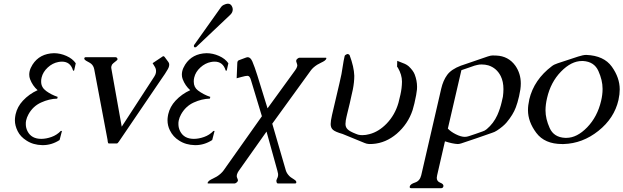

<svg xmlns="http://www.w3.org/2000/svg" viewBox="-20 -762 3351 1032"><path d="M313 -58.1 300.3 -9.3Q257.8 18.1 210.4 18.1H207.5Q158.2 17.1 122.6 -6.3Q89.8 -26.9 75 -56.9Q60.1 -86.9 60.1 -115.2Q60.1 -126 62 -137.7Q63 -143.1 64 -148.4Q73.2 -188.5 103 -220.7Q136.7 -256.8 182.1 -277.3Q155.3 -300.8 141.6 -336.4Q137.2 -348.1 137.2 -360.8Q137.2 -369.6 139.2 -378.9Q143.1 -396 154.8 -414.6Q192.9 -474.1 270 -476.1Q303.7 -476.1 336.9 -461.4Q370.1 -446.8 387.2 -421.9L378.9 -384.8Q378.4 -381.8 375.5 -381.8Q372.6 -381.8 372.1 -384.8Q357.9 -430.7 313 -430.7Q303.7 -430.7 293.5 -428.7Q262.2 -422.9 236.6 -399.2Q210.9 -375.5 203.6 -345.2Q200.7 -333.5 201.2 -322.8Q201.2 -292.5 228.3 -272.7Q255.4 -252.9 290 -241.2L287.6 -231.9Q244.6 -231 200.7 -210.9Q156.7 -190.9 132.8 -147Q124 -130.9 120.6 -115.2Q118.2 -104.5 118.7 -94.7Q118.7 -74.7 127.9 -56.6Q148.9 -15.6 201.7 -15.6Q228 -15.6 256.8 -25.9Q285.6 -36.1 306.6 -58.1Z M578.6 -393.1 634.3 -81.1 809.1 -350.1Q815.9 -360.4 817.9 -370.1Q818.8 -375 818.8 -379.9Q818.8 -392.1 812 -403.3L800.3 -422.4L852.1 -457Q855.5 -460 857.9 -460Q861.3 -460 864.7 -456.1L885.3 -428.2Q889.6 -422.4 889.6 -414.6Q889.6 -411.1 888.7 -406.7Q887.2 -399.4 882.3 -390.6Q869.1 -367.2 846.7 -335.9L619.1 -1Q615.7 3.9 612.8 6.8Q609.9 9.3 606.9 9.3H565.9Q562.5 9.3 561 6.3Q560.1 4.9 559.1 -1.2Q558.1 -7.3 558.1 -10.3L486.3 -390.6Q482.4 -409.2 469.2 -419.9Q460.4 -426.3 451.4 -430.7Q442.4 -435.1 437.5 -439.5Q434.6 -441.4 433.1 -445.8Q433.1 -447.8 433.1 -449.2Q433.6 -450.7 434.6 -452.1Q436.5 -454.6 440.4 -454.6H600.6Q604 -454.6 607.9 -452.1Q610.8 -448.7 611.8 -445.8Q611.8 -444.3 611.8 -443.4Q610.8 -439 604.5 -434.6Q584.5 -419.4 582 -414.6Q579.6 -410.2 578.6 -405.3Q577.1 -399.4 578.6 -393.1Z M1036.1 -510.7Q1034.2 -509.3 1033.7 -508.8Q1024.9 -504.9 1022.5 -511.7Q1021.5 -515.1 1022.9 -519.5L1165.5 -720.2Q1172.4 -731 1182.6 -735.8Q1195.8 -742.2 1205.1 -742.2Q1222.2 -742.2 1229 -722.7Q1231 -716.3 1231 -710.4Q1231 -706.5 1230 -703.1Q1227.5 -691.9 1217.3 -682.1ZM1133.3 -58.1 1120.6 -9.3Q1078.1 18.1 1030.8 18.1H1027.8Q978.5 17.1 942.9 -6.3Q910.2 -26.4 893.1 -61.5Q880.4 -86.9 880.4 -115.7Q880.4 -126.5 882.3 -137.7Q883.3 -143.1 884.3 -148.4Q893.6 -188.5 923.3 -220.7Q957 -256.8 1002.4 -277.3Q975.6 -300.8 961.9 -336.4Q957.5 -348.1 957.5 -360.8Q957.5 -369.6 959.5 -378.9Q963.4 -396 975.1 -414.6Q1013.2 -474.1 1090.3 -476.1Q1124 -476.1 1157.2 -461.4Q1190.4 -446.8 1207.5 -421.9L1199.2 -384.8Q1198.7 -381.8 1195.8 -381.8Q1192.9 -381.8 1192.4 -384.8Q1178.2 -430.7 1133.3 -430.7Q1124 -430.7 1113.8 -428.7Q1083 -422.9 1057.1 -399.4Q1031.2 -376 1023.9 -345.2Q1021 -333.5 1021.5 -322.8Q1021.5 -293 1043.9 -275.9Q1074.7 -252.9 1110.4 -241.2L1107.9 -231.9Q1064.9 -231 1021 -210.9Q977.5 -190.9 953.1 -147Q944.3 -130.9 940.9 -115.2Q938.5 -104.5 939 -94.7Q939 -74.7 948.2 -56.6Q969.2 -15.6 1022 -15.6Q1048.3 -15.6 1077.1 -25.9Q1106 -36.1 1127 -58.1Z M1566.9 -384.8Q1575.7 -396.5 1577.6 -406.7L1578.1 -408.2Q1578.6 -414.1 1572.8 -429.7Q1571.3 -433.6 1572.3 -437Q1572.8 -439.5 1574.2 -441.9Q1577.6 -446.3 1582 -448.7Q1585.4 -451.7 1589.8 -451.7H1731.4Q1734.4 -451.7 1734.4 -448.7L1733.9 -447.3Q1733.4 -444.8 1731.4 -441.9Q1727.5 -437.5 1724.1 -435.1Q1716.8 -430.2 1706.5 -425.5Q1696.3 -420.9 1685.1 -414.1Q1662.1 -399.4 1649.9 -382.3L1443.4 -97.2L1516.6 154.8Q1521.5 170.4 1535.6 184.6Q1541.5 190.4 1548.1 194.3Q1554.7 198.2 1560.1 202.1Q1569.8 207.5 1572.3 214.4Q1572.8 215.3 1572.8 219.2Q1572.3 220.7 1571.8 221.2Q1570.3 224.1 1566.9 224.1H1474.1Q1467.3 224.1 1466.3 214.4Q1466.3 212.9 1465.3 210.9Q1465.3 209 1466.3 205.6Q1467.3 201.2 1469.7 197Q1472.2 192.9 1473.6 187Q1475.6 179.2 1474.6 171.9Q1474.1 167 1470.7 154.8L1412.6 -54.7L1262.7 157.2Q1256.3 166.5 1253.4 176.8L1252.9 180.7Q1251 188.5 1257.8 202.1Q1259.3 205.6 1258.8 209Q1258.3 211.4 1256.3 214.4Q1253.4 218.3 1248.5 221.2Q1244.1 224.1 1241.2 224.1H1099.1Q1095.7 224.1 1095.7 221.7Q1095.7 219.2 1099.6 214.4Q1101.6 210.9 1106.9 207.5Q1113.8 202.6 1123.8 198.2Q1133.8 193.8 1146 186.5Q1168 172.4 1181.2 154.8L1387.7 -137.2L1328.6 -332.5Q1322.3 -354.5 1310.5 -354.5H1310.1Q1300.3 -354.5 1277.3 -348.1L1252 -341.3L1255.4 -421.4Q1255.9 -426.8 1255.9 -427.7Q1257.8 -436 1264.6 -438.5L1303.7 -453.1Q1307.6 -454.6 1311.5 -454.6Q1326.2 -454.6 1336.4 -431.6Q1349.1 -401.9 1363.3 -356.4L1418 -179.7Z M1821.3 -42Q1782.2 -53.2 1770 -64Q1757.3 -74.7 1757.3 -95.2Q1757.3 -111.8 1764.6 -144L1804.2 -313Q1812 -346.7 1815.4 -363.8Q1820.8 -393.1 1823.5 -413.1Q1826.2 -433.1 1832.5 -460.9Q1834 -466.3 1844.2 -470.7Q1846.2 -471.7 1848.6 -471.7Q1853.5 -471.7 1858.9 -466.3Q1882.8 -402.3 1884.3 -355Q1884.3 -320.3 1876.5 -280.8Q1873.5 -265.1 1869.1 -248L1859.9 -206.5Q1853 -179.7 1845.2 -146L1842.3 -133.3Q1837.4 -112.8 1837.4 -101.1Q1837.4 -98.6 1836.9 -96.2Q1836.9 -78.1 1848.1 -67.4Q1858.9 -55.7 1893.1 -42.5Q1904.8 -37.1 1916.5 -36.1Q1922.4 -35.6 1928.2 -35.6Q1946.3 -35.6 1965.8 -41Q2015.6 -53.7 2058.6 -98.1Q2103 -144.5 2121.6 -209Q2124.5 -218.8 2132.3 -253.4Q2140.1 -287.6 2140.6 -322.3Q2140.6 -323.2 2140.6 -323.7Q2140.6 -359.9 2118.7 -397.9Q2117.2 -400.4 2114.3 -403.3L2115.2 -435.1L2156.7 -418.5Q2167.5 -413.6 2177.2 -405.3Q2201.2 -382.3 2209 -361.8Q2221.7 -328.6 2221.7 -295.4Q2221.7 -288.1 2221.2 -281.2Q2219.2 -257.3 2207.5 -206.5Q2203.6 -189 2197.8 -170.4Q2172.9 -95.2 2112.3 -43Q2053.7 6.8 1983.4 11.7Q1976.6 12.2 1963.9 12.2Q1950.2 11.2 1940.4 6.8Z M2329.6 180.2Q2328.1 187.5 2327.6 193.8Q2327.6 212.9 2346.7 220.2Q2365.7 227.5 2363.3 239.7Q2360.8 249.5 2351.1 249.5H2190.4Q2182.1 249.5 2182.1 243.2Q2182.1 241.7 2182.6 239.7Q2185.5 227.5 2211.2 219Q2236.8 210.4 2244.1 180.2L2351.6 -285.6Q2361.8 -329.6 2383.8 -359.6Q2405.8 -389.6 2457.5 -409.2L2466.3 -412.1L2601.6 -458.5Q2617.7 -463.9 2627.4 -463.9Q2639.6 -463.9 2647 -463.4Q2712.9 -460.9 2750.5 -408.2Q2779.3 -366.2 2779.3 -313.5Q2779.3 -297.9 2776.9 -280.8Q2773.9 -262.2 2770 -244.6Q2761.7 -208.5 2752.4 -184.6Q2737.8 -145.5 2703.1 -104Q2685.5 -83 2651.4 -60.5Q2638.7 -52.2 2624.5 -47.9Q2583 -33.2 2541.5 -19Q2500 -4.9 2459 8.8Q2448.2 12.2 2439.9 12.2Q2412.1 10.7 2371.6 -2.4ZM2460 -384.8 2387.2 -70.8Q2403.3 -53.7 2429.7 -40.5Q2457.5 -26.4 2478.5 -26.4Q2488.8 -26.4 2500.5 -30.3Q2518.6 -36.1 2536.9 -42.5Q2555.2 -48.8 2574.2 -55.7Q2585.9 -59.1 2596.2 -67.9Q2632.8 -98.6 2653.3 -143.6Q2668.5 -178.2 2676.3 -212.4Q2680.7 -232.4 2683.1 -242.2Q2686 -263.7 2686 -282.7Q2686 -323.7 2671.4 -353Q2649.4 -396.5 2605 -410.6Q2587.9 -415.5 2568.8 -415.5Q2563 -415.5 2557.1 -415Q2546.9 -413.6 2530.8 -409.2Q2520 -405.3 2498.3 -397.9Q2476.6 -390.6 2460 -384.8Z M3304.2 -224.1Q3281.7 -126.5 3196.5 -58.6Q3111.3 9.3 3009.3 12.2H3001.5Q2907.7 12.2 2862.8 -47.6Q2817.9 -107.4 2817.9 -169.9Q2817.9 -196.3 2824.7 -225.6V-227.1Q2850.1 -334 2946.8 -406.7Q2958 -415.5 2977.8 -421.9Q2997.6 -428.2 3028.8 -438.7Q3060.1 -449.2 3087.4 -458Q3114.7 -466.8 3130.4 -466.8H3131.8Q3226.1 -462.9 3268.6 -403.6Q3311 -344.2 3311 -281.7Q3311 -255.4 3304.7 -227.1ZM3107.9 -434.1Q3050.8 -434.1 2995.4 -377.2Q2939.9 -320.3 2920.4 -234.9Q2912.1 -199.7 2912.1 -168.5Q2912.1 -123.5 2934.6 -73.7Q2957 -23.9 3017.6 -21H3024.4Q3081.1 -21 3136 -77.6Q3190.9 -134.3 3210.9 -219.7Q3218.8 -252.9 3218.8 -282.2Q3218.8 -284.2 3218.8 -285.6Q3218.8 -330.6 3196.3 -380.6Q3173.8 -430.7 3113.8 -434.1Z"/></svg>

Font: Caudex
Style: Italic
Weight: 400
Italic angle: -13°
Version: Version 1.04